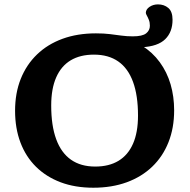

<svg xmlns="http://www.w3.org/2000/svg" viewBox="-20 -866 890 898"><path d="M425.5 -87Q490 -87 534.5 -114Q579 -141 602.2 -194Q625.5 -247 625.5 -325.5Q625.5 -419.5 602.2 -483Q579 -546.5 533.2 -578.5Q487.5 -610.5 419.5 -610.5Q355 -610.5 310.5 -583.8Q266 -557 242.8 -504Q219.5 -451 219.5 -372.5Q219.5 -278.5 242.8 -215Q266 -151.5 311.8 -119.2Q357.5 -87 425.5 -87ZM428.5 -710Q465.5 -710 493.8 -706.5Q522 -703 547.8 -699.5Q573.5 -696 601 -696Q646 -696 663.5 -710Q681 -724 681 -745.5Q681 -761.5 676.2 -773.2Q671.5 -785 666.8 -793.2Q662 -801.5 662 -806Q662.5 -822.5 679.5 -834Q696.5 -845.5 719 -845.5Q747.5 -845.5 767.2 -828.8Q787 -812 787 -773.5Q787 -716.5 752.8 -682.8Q718.5 -649 643.5 -645V-652.5Q693.5 -621.5 727.2 -575.2Q761 -529 777.8 -471.8Q794.5 -414.5 794.5 -350Q794.5 -267.5 768 -200.8Q741.5 -134 692 -86.5Q642.5 -39 572.8 -13.5Q503 12 416.5 12Q331 12 263.5 -13.5Q196 -39 148.2 -86.2Q100.5 -133.5 75.5 -199.8Q50.5 -266 50.5 -348Q50.5 -430.5 77 -497Q103.5 -563.5 153 -611.2Q202.5 -659 272.2 -684.5Q342 -710 428.5 -710Z"/></svg>

Font: Newsreader 9pt SemiBold
Style: Regular
Weight: 600
Designer: Hugues Gentile
Foundry: Production Type
Version: Version 1.003